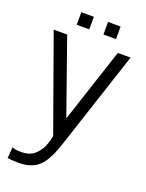

<svg xmlns="http://www.w3.org/2000/svg" viewBox="-164 -960 800 1051"><g transform="rotate(20 236.0 -435.0)"><path d="M121.6 -807.6V-880.9H194.8V-807.6ZM277.3 -807.6V-880.9H350.6V-807.6ZM82 11.2Q46.9 11.2 15.6 7.3L21 -58.1Q38.6 -49.3 70.3 -49.3Q102.1 -49.3 121.8 -57.1Q141.6 -64.9 154.5 -77.6Q167.5 -90.3 177.7 -105.5Q188 -120.6 193.4 -135.7Q205.6 -168 208.5 -191.9L12.2 -739.7H90.8L243.2 -306.6L385.7 -739.7H460L269.5 -160.2Q234.9 -56.6 190.4 -21.5Q148.9 11.2 82 11.2Z"/></g></svg>

Font: News Cycle
Style: Regular
Weight: 500
Version: Version 0.5.2